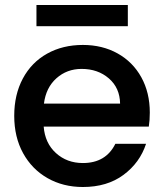

<svg xmlns="http://www.w3.org/2000/svg" viewBox="-20 -740 657 769"><path d="M580 -289Q580 -258 576 -233H155Q160 -167 204 -127Q248 -87 312 -87Q404 -87 442 -164H565Q540 -88 474.5 -39.5Q409 9 312 9Q233 9 170.5 -26.5Q108 -62 72.5 -126.5Q37 -191 37 -276Q37 -361 71.5 -425.5Q106 -490 168.5 -525Q231 -560 312 -560Q390 -560 451 -526Q512 -492 546 -430.5Q580 -369 580 -289ZM461 -325Q460 -388 416 -426Q372 -464 307 -464Q248 -464 206 -426.5Q164 -389 156 -325ZM492 -720V-635H126V-720Z"/></svg>

Font: MSTAGE Medium
Style: Regular
Weight: 500
Designer: Ninad Kale (Devanagari), Jonny Pinhorn (Latin)
Foundry: Indian Type Foundry
Version: 4.004